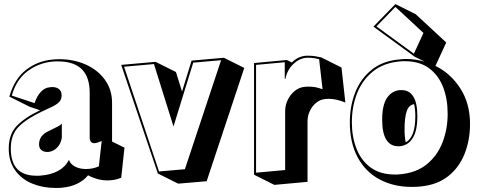

<svg xmlns="http://www.w3.org/2000/svg" viewBox="-20 -856 2354 944"><path d="M576 18Q544 31 510 31Q479 31 453 22.5Q427 14 413 6Q369 59 284 67Q276 68 268 68Q260 68 252 68Q190 68 138 46.5Q86 25 54.5 -18.5Q23 -62 23 -126Q23 -195 61.5 -236Q100 -277 177 -314L126 -331L26 -381Q51 -468 107.5 -512Q164 -556 236 -563Q245 -564 254 -564.5Q263 -565 271 -565Q343 -565 402 -538.5Q461 -512 496 -463.5Q531 -415 531 -350V-160L592 -130ZM480 -163Q456 -152 444 -152Q421 -152 421 -182V-400Q421 -554 266 -554Q259 -554 252 -554Q245 -554 237 -553Q168 -546 114 -505Q60 -464 38 -386L150 -349Q161 -383 180.5 -404Q200 -425 225 -427Q228 -427 231 -427.5Q234 -428 236 -428Q259 -428 271 -417Q283 -406 283 -387Q283 -366 270 -353.5Q257 -341 234 -330L189 -309Q112 -273 72.5 -233.5Q33 -194 33 -126Q33 8 159 8Q165 8 171 8Q177 8 183 7Q231 3 266 -16Q301 -35 319 -70Q326 -49 349 -37Q372 -25 403 -25Q436 -25 466 -38ZM211 -109Q194 -109 183 -118.5Q172 -128 172 -146Q172 -189 216 -210L236 -220Q250 -227 263.5 -233.5Q277 -240 284 -248V-179Q279 -148 260 -129.5Q241 -111 218 -109Z M756 -3 576 -537 745 -552 845 -502 875 -406 922 -558 1081 -572 1181 -522 996 35 856 47ZM930 -548 833 -234 737 -541 590 -528 762 -13 889 -24 1067 -560Z M1229 3V-546L1390 -561L1415 -549Q1445 -579 1485 -582H1498Q1515 -582 1530 -579.5Q1545 -577 1559 -574L1659 -524L1678 -352Q1632 -370 1600 -370Q1595 -370 1589.5 -370Q1584 -370 1579 -369Q1555 -367 1535 -351Q1515 -335 1503.5 -310.5Q1492 -286 1492 -260V38L1329 53ZM1382 -310Q1382 -339 1395 -365.5Q1408 -392 1430 -409.5Q1452 -427 1478 -429Q1484 -430 1490 -430Q1496 -430 1501 -430Q1519 -430 1534.5 -426.5Q1550 -423 1566 -417L1549 -565Q1540 -567 1527 -569.5Q1514 -572 1498 -572H1486Q1451 -569 1421.5 -540.5Q1392 -512 1383 -468H1380V-550L1239 -537V-7L1382 -20Z M2121 -532Q2196 -495 2243.5 -421Q2291 -347 2291 -247Q2291 -168 2264.5 -100.5Q2238 -33 2184 10Q2130 53 2047 61Q2037 62 2026.5 62.5Q2016 63 2005 63Q1915 63 1846 26Q1777 -11 1738.5 -82.5Q1700 -154 1700 -255Q1700 -334 1726.5 -401.5Q1753 -469 1807.5 -513Q1862 -557 1945 -564Q1953 -565 1961.5 -565.5Q1970 -566 1977 -566Q2001 -566 2023.5 -562.5Q2046 -559 2068 -553L2019 -577L1816 -725L1924 -836L2024 -786L2174 -647ZM1924 -822 1831 -726 2015 -592 2062 -694ZM1946 1Q2026 -6 2078 -48Q2130 -90 2155.5 -155.5Q2181 -221 2181 -297Q2181 -370 2158.5 -428Q2136 -486 2089.5 -520.5Q2043 -555 1971 -555Q1965 -555 1959 -555Q1953 -555 1946 -554Q1866 -547 1813.5 -504.5Q1761 -462 1735.5 -397Q1710 -332 1710 -255Q1710 -183 1733 -124.5Q1756 -66 1803 -32Q1850 2 1921 2Q1927 2 1933 2Q1939 2 1946 1ZM1937 -137Q1900 -137 1879.5 -169Q1859 -201 1859 -268Q1859 -338 1882 -373.5Q1905 -409 1946 -413H1955Q1992 -413 2012 -381.5Q2032 -350 2032 -284Q2032 -214 2009.5 -177.5Q1987 -141 1946 -137ZM1975 -156Q2022 -182 2022 -284Q2022 -319 2016 -344Q1990 -340 1979.5 -308.5Q1969 -277 1969 -218Q1969 -182 1975 -156Z"/></svg>

Font: Rampart One
Style: Regular
Weight: 400
Designer: Fontworks Inc.
Foundry: Fontworks Inc.
Version: Version 1.100